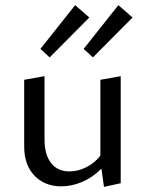

<svg xmlns="http://www.w3.org/2000/svg" viewBox="-20 -719 564 746"><path d="M449 -423V-7L384 7L374 -64Q341 -30 300 -12.5Q259 5 218 5Q154 5 114 -36.5Q74 -78 74 -150V-409L153 -423V-177Q153 -118 178.5 -85.5Q204 -53 250 -53Q282 -53 314 -68.5Q346 -84 370 -114V-409ZM137 -529 272 -699 327 -651 173 -496ZM305 -529 440 -699 495 -651 341 -496Z"/></svg>

Font: Ysabeau Medium
Style: Regular
Weight: 500
Designer: Christian Thalmann (Catharsis Fonts)
Version: Version 0.003